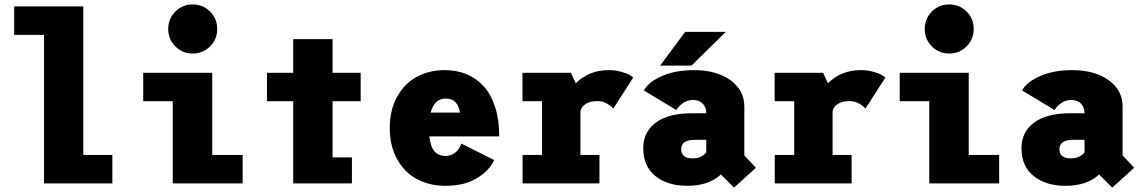

<svg xmlns="http://www.w3.org/2000/svg" viewBox="-20 -829 5170 868"><path d="M356.5 -128.5H488V0H179V-671.5H44V-800H356.5Z M851 -587Q805 -587 772.8 -619.2Q740.5 -651.5 740.5 -698Q740.5 -744.5 772.8 -776.8Q805 -809 851 -809Q897.5 -809 929.8 -776.8Q962 -744.5 962 -698Q962 -651.5 929.8 -619.2Q897.5 -587 851 -587ZM939.5 -128.5H1077V0H761V-371.5H627.5V-500H939.5Z M1483.5 -117.5H1571V0H1305.5V-371.5H1187V-500H1305.5V-652H1483.5V-500H1610.5V-371.5H1483.5Z M2214 -105.5Q2193.5 -59 2137 -24Q2080.5 11 1994 11Q1922.5 11 1866 -18.8Q1809.5 -48.5 1775.8 -108.5Q1742 -168.5 1742 -250.5Q1742 -332.5 1775.8 -392.5Q1809.5 -452.5 1865.2 -482.2Q1921 -512 1991.5 -512Q2044.5 -512 2088.8 -493.8Q2133 -475.5 2166.2 -439.5Q2199.5 -403.5 2218.2 -345.5Q2237 -287.5 2237 -212.5H1921Q1926 -166 1944 -145Q1962 -124 1994 -124Q2018.5 -124 2038 -139Q2057.5 -154 2065.5 -180ZM1995.5 -383.5Q1943.5 -383.5 1927 -320H2059Q2058 -342.5 2042.2 -363Q2026.5 -383.5 1995.5 -383.5Z M2604 -128.5H2690V0H2342.5V-128.5H2430.5V-371.5H2342V-500H2561L2583 -452.5Q2642.5 -512 2732 -512Q2761 -512 2787.2 -504.8Q2813.5 -497.5 2826.2 -490Q2839 -482.5 2842.5 -478L2752.5 -338Q2744.5 -348.5 2724.8 -360.2Q2705 -372 2681.5 -372Q2649 -372 2629 -359.8Q2609 -347.5 2604 -327Z M2964.5 -532.5 3077.5 -685H3261.5L3106 -532.5ZM3298.5 19 3239 -40Q3183.5 11 3087.5 11Q2997 11 2942.5 -33.5Q2888 -78 2888 -159Q2888 -232.5 2944.8 -274.8Q3001.5 -317 3109 -317H3173V-317.5Q3173 -343.5 3157.2 -360.2Q3141.5 -377 3113.5 -377Q3087.5 -377 3067.5 -363Q3047.5 -349 3037.5 -331.5L2891 -420Q2910 -457.5 2971.5 -484.8Q3033 -512 3117 -512Q3218.5 -512 3281.8 -466.8Q3345 -421.5 3345 -347V-126.5L3397.5 -70.5ZM3111 -113Q3151.5 -113 3173 -140V-197H3123Q3059.5 -197 3059.5 -155Q3059.5 -113 3111 -113Z M3744 -128.5H3830V0H3482.5V-128.5H3570.5V-371.5H3482V-500H3701L3723 -452.5Q3782.5 -512 3872 -512Q3901 -512 3927.2 -504.8Q3953.5 -497.5 3966.2 -490Q3979 -482.5 3982.5 -478L3892.5 -338Q3884.5 -348.5 3864.8 -360.2Q3845 -372 3821.5 -372Q3789 -372 3769 -359.8Q3749 -347.5 3744 -327Z M4271 -587Q4225 -587 4192.8 -619.2Q4160.5 -651.5 4160.5 -698Q4160.5 -744.5 4192.8 -776.8Q4225 -809 4271 -809Q4317.5 -809 4349.8 -776.8Q4382 -744.5 4382 -698Q4382 -651.5 4349.8 -619.2Q4317.5 -587 4271 -587ZM4359.5 -128.5H4497V0H4181V-371.5H4047.5V-500H4359.5Z M5008.5 19 4949 -40Q4893.5 11 4797.5 11Q4707 11 4652.5 -33.5Q4598 -78 4598 -159Q4598 -232.5 4654.8 -274.8Q4711.5 -317 4819 -317H4883V-317.5Q4883 -343.5 4867.2 -360.2Q4851.5 -377 4823.5 -377Q4797.5 -377 4777.5 -363Q4757.5 -349 4747.5 -331.5L4601 -420Q4620 -457.5 4681.5 -484.8Q4743 -512 4827 -512Q4928.5 -512 4991.8 -466.8Q5055 -421.5 5055 -347V-126.5L5107.5 -70.5ZM4821 -113Q4861.5 -113 4883 -140V-197H4833Q4769.5 -197 4769.5 -155Q4769.5 -113 4821 -113Z"/></svg>

Font: League Mono Narrow ExtraBold
Style: Regular
Weight: 800
Width: 3
Designer: Tyler Finck
Foundry: The League of Moveable Type / Tyler Finck
Version: Version 2.210